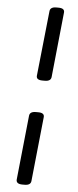

<svg xmlns="http://www.w3.org/2000/svg" viewBox="-61 -802 397 973"><g transform="rotate(5 137.5 -315.5)"><path d="M147 -395Q115 -395 117 -417L152 -748Q154 -770 185 -770H196Q228 -770 226 -748L192 -417Q190 -395 159 -395ZM92 139Q60 139 61 117L95 -211Q97 -233 128 -233H140Q172 -233 170 -211L136 117Q134 139 103 139Z"/></g></svg>

Font: Asap Semi Expanded Semi Expanded Medium
Style: Italic
Weight: 500
Width: 6
Italic angle: -6°
Designer: Pablo Cosgaya
Foundry: Omnibus-Type
Version: Version 3.001; ttfautohint (v1.8.4.7-5d5b)